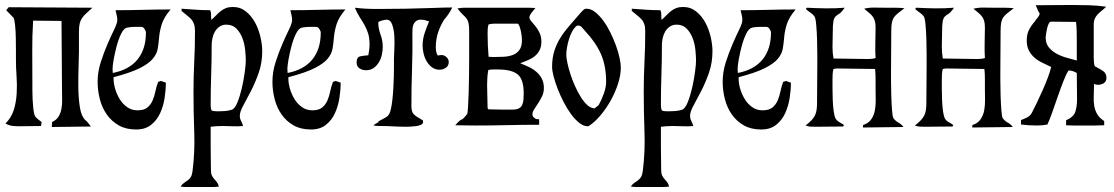

<svg xmlns="http://www.w3.org/2000/svg" viewBox="-20 -506 4475 771"><path d="M351 -475Q336 -461 326 -452Q316 -443 309.5 -433.5Q303 -424 300 -411.5Q297 -399 297 -378V-298Q297 -277 295.5 -237Q294 -197 294.5 -155Q295 -113 300.5 -77Q306 -41 320 -27H319Q327 -21 333 -13.5Q339 -6 345 2Q306 2 266.5 3Q227 4 188 4L189 -16Q207 -24 215.5 -38.5Q224 -53 227 -70.5Q230 -88 229.5 -107Q229 -126 229 -143Q229 -213 228 -282.5Q227 -352 227 -422L114 -423V-424L113 -423Q109 -360 109.5 -298Q110 -236 110 -173Q110 -162 110 -143.5Q110 -125 111 -105Q112 -85 114 -67.5Q116 -50 120 -42H119Q123 -35 131.5 -28Q140 -21 147 -16L145 0L59 1Q42 1 29.5 -0.5Q17 -2 2 -10Q26 -34 35.5 -65Q45 -96 47 -130.5Q49 -165 46.5 -200Q44 -235 44 -267Q44 -276 44 -301Q44 -326 43.5 -354Q43 -382 40.5 -405.5Q38 -429 34 -435Q27 -443 19.5 -450Q12 -457 5 -465L15 -477Z M444 -465Q500 -465 554.5 -466.5Q609 -468 665 -468Q638 -436 629.5 -408.5Q621 -381 619 -356.5Q617 -332 613.5 -311Q610 -290 594 -270.5Q578 -251 541.5 -232.5Q505 -214 436 -196V-191Q436 -171 442.5 -149Q449 -127 461 -107.5Q473 -88 491 -75.5Q509 -63 532 -63Q558 -63 571.5 -74Q585 -85 592.5 -102Q600 -119 604 -139Q608 -159 615 -177L626 -181L646 -174Q646 -145 641 -112.5Q636 -80 623 -51.5Q610 -23 586.5 -4.5Q563 14 527 14Q486 14 457 -2.5Q428 -19 409 -46Q390 -73 381 -107.5Q372 -142 372 -178Q372 -217 384.5 -256Q397 -295 411.5 -328.5Q426 -362 438.5 -387.5Q451 -413 451 -425Q451 -436 448.5 -445.5Q446 -455 444 -465ZM432 -229 433 -213Q499 -226 532.5 -267.5Q566 -309 566 -375Q566 -381 560.5 -389.5Q555 -398 548 -398Q534 -398 519 -398Q504 -398 490 -395Q477 -392 466.5 -370.5Q456 -349 448.5 -321Q441 -293 436.5 -267Q432 -241 432 -229Z M915 -478Q945 -478 967.5 -460Q990 -442 1004.5 -415Q1019 -388 1026 -357Q1033 -326 1033 -301Q1033 -254 1019 -214Q1005 -174 988 -141Q971 -108 957 -82.5Q943 -57 943 -41Q943 -30 948 -20.5Q953 -11 956 0Q936 2 915 1Q894 0 874 0Q850 0 826 3V84L827 176Q827 191 831 199Q835 207 840.5 213Q846 219 851 225.5Q856 232 859 243Q847 245 835.5 245Q824 245 812 245H751Q740 245 728 245Q716 245 705 243Q712 233 719.5 228Q727 223 734 218Q741 213 746 205Q751 197 753 182Q763 105 760 23.5Q757 -58 757 -136Q757 -198 760 -258.5Q763 -319 763 -381Q763 -398 759 -409.5Q755 -421 747.5 -429Q740 -437 730.5 -444.5Q721 -452 709 -462V-471Q738 -469 766.5 -467Q795 -465 824 -465Q828 -456 827.5 -446Q827 -436 829 -426Q840 -436 848.5 -445Q857 -454 866.5 -461.5Q876 -469 887.5 -473.5Q899 -478 915 -478ZM826 -87Q826 -65 831 -62Q836 -59 855 -59Q869 -59 882.5 -60Q896 -61 910 -65Q923 -69 933.5 -95Q944 -121 951.5 -154Q959 -187 963 -217.5Q967 -248 967 -261Q967 -280 964.5 -305Q962 -330 953.5 -352.5Q945 -375 929.5 -391Q914 -407 889 -407Q873 -407 861.5 -399Q850 -391 843 -379Q836 -367 833 -352.5Q830 -338 830 -325Q830 -265 828 -206Q826 -147 826 -87Z M1146 -465Q1202 -465 1256.5 -466.5Q1311 -468 1367 -468Q1340 -436 1331.5 -408.5Q1323 -381 1321 -356.5Q1319 -332 1315.5 -311Q1312 -290 1296 -270.5Q1280 -251 1243.5 -232.5Q1207 -214 1138 -196V-191Q1138 -171 1144.5 -149Q1151 -127 1163 -107.5Q1175 -88 1193 -75.5Q1211 -63 1234 -63Q1260 -63 1273.5 -74Q1287 -85 1294.5 -102Q1302 -119 1306 -139Q1310 -159 1317 -177L1328 -181L1348 -174Q1348 -145 1343 -112.5Q1338 -80 1325 -51.5Q1312 -23 1288.5 -4.5Q1265 14 1229 14Q1188 14 1159 -2.5Q1130 -19 1111 -46Q1092 -73 1083 -107.5Q1074 -142 1074 -178Q1074 -217 1086.5 -256Q1099 -295 1113.5 -328.5Q1128 -362 1140.5 -387.5Q1153 -413 1153 -425Q1153 -436 1150.5 -445.5Q1148 -455 1146 -465ZM1134 -229 1135 -213Q1201 -226 1234.5 -267.5Q1268 -309 1268 -375Q1268 -381 1262.5 -389.5Q1257 -398 1250 -398Q1236 -398 1221 -398Q1206 -398 1192 -395Q1179 -392 1168.5 -370.5Q1158 -349 1150.5 -321Q1143 -293 1138.5 -267Q1134 -241 1134 -229Z M1796 -476Q1785 -452 1766 -430V-431Q1749 -405 1739.5 -376.5Q1730 -348 1730 -317Q1730 -308 1731.5 -299.5Q1733 -291 1738 -283Q1748 -285 1753 -285Q1764 -285 1773 -276.5Q1782 -268 1782 -257Q1782 -242 1770.5 -234Q1759 -226 1745 -226Q1728 -226 1715 -235.5Q1702 -245 1693.5 -259.5Q1685 -274 1681 -291Q1677 -308 1677 -323Q1677 -348 1685 -372.5Q1693 -397 1703 -420Q1695 -423 1686.5 -425Q1678 -427 1669 -427Q1658 -427 1651 -421.5Q1644 -416 1640.5 -408Q1637 -400 1636.5 -390.5Q1636 -381 1636 -372Q1637 -299 1634.5 -226.5Q1632 -154 1632 -81Q1632 -58 1640.5 -48.5Q1649 -39 1668 -29H1667L1678 -23L1679 -17Q1679 -9 1670.5 -5Q1662 -1 1650.5 0.5Q1639 2 1628 2.5Q1617 3 1613 3Q1587 3 1560.5 1.5Q1534 0 1508 0Q1507 0 1502.5 0Q1498 0 1493 -0.5Q1488 -1 1484 -1.5Q1480 -2 1480 -3Q1486 -8 1492 -11Q1498 -14 1505 -17L1494 -14Q1504 -22 1518 -28.5Q1532 -35 1540 -43H1539Q1545 -49 1549 -65.5Q1553 -82 1555.5 -104Q1558 -126 1559.5 -151.5Q1561 -177 1561.5 -200Q1562 -223 1562 -242Q1562 -261 1562 -270Q1562 -282 1563.5 -308.5Q1565 -335 1563.5 -361Q1562 -387 1555 -407Q1548 -427 1532 -427Q1530 -427 1524.5 -426Q1519 -425 1513.5 -423.5Q1508 -422 1503.5 -420Q1499 -418 1499 -415Q1499 -392 1508 -367.5Q1517 -343 1517 -318Q1517 -303 1513.5 -286.5Q1510 -270 1501.5 -256Q1493 -242 1480.5 -233Q1468 -224 1450 -224Q1435 -224 1423.5 -231.5Q1412 -239 1412 -256Q1412 -277 1427.5 -280Q1443 -283 1459 -284Q1461 -295 1462.5 -305.5Q1464 -316 1464 -327Q1464 -353 1458.5 -371Q1453 -389 1444 -405Q1435 -421 1424.5 -437Q1414 -453 1405 -475Q1442 -470 1497 -470Q1552 -470 1609 -471Q1666 -472 1716.5 -474Q1767 -476 1796 -476Z M1842 -475H2100L2130 -474Q2125 -468 2115.5 -456Q2106 -444 2106 -436Q2106 -429 2113.5 -420.5Q2121 -412 2130 -401Q2139 -390 2146.5 -374.5Q2154 -359 2154 -339Q2154 -319 2147 -305Q2140 -291 2128 -281Q2116 -271 2100.5 -264.5Q2085 -258 2069 -252Q2087 -245 2104 -237Q2121 -229 2134.5 -217Q2148 -205 2156 -189.5Q2164 -174 2164 -152Q2164 -135 2157 -120Q2150 -105 2141 -91.5Q2132 -78 2125 -67Q2118 -56 2118 -47Q2118 -40 2122.5 -35.5Q2127 -31 2133 -28L2145 -27V-5Q2081 -5 2017 -3.5Q1953 -2 1889 -2L1808 -3Q1809 -4 1812.5 -8Q1816 -12 1820 -16Q1824 -20 1828 -23Q1832 -26 1834 -26Q1837 -26 1845.5 -35.5Q1854 -45 1856 -48V-47Q1858 -53 1859.5 -77Q1861 -101 1862 -133.5Q1863 -166 1863.5 -204Q1864 -242 1864 -277Q1864 -312 1864 -339.5Q1864 -367 1864 -379Q1864 -402 1861.5 -413Q1859 -424 1853.5 -431.5Q1848 -439 1839 -447Q1830 -455 1817 -472Q1823 -473 1829.5 -474Q1836 -475 1842 -475ZM1966 -411Q1954 -411 1942 -408Q1939 -399 1938.5 -389.5Q1938 -380 1938 -370Q1938 -347 1939 -324Q1940 -301 1942 -278L1962 -277Q1981 -277 2001.5 -278Q2022 -279 2038.5 -285Q2055 -291 2065.5 -305Q2076 -319 2076 -345Q2076 -349 2075 -359.5Q2074 -370 2071.5 -381.5Q2069 -393 2065.5 -402Q2062 -411 2058 -411ZM1942 -230 1941 -225 1934 -224ZM1979 -227Q1969 -227 1959.5 -227Q1950 -227 1941 -225Q1938 -210 1937 -194.5Q1936 -179 1936 -164Q1936 -141 1937 -118Q1938 -95 1938 -72L1941 -67L1988 -66H2039Q2055 -66 2064 -71Q2073 -76 2077 -85Q2081 -94 2082 -106Q2083 -118 2083 -131Q2083 -188 2058.5 -207.5Q2034 -227 1979 -227Z M2335 -471Q2353 -471 2370 -457.5Q2387 -444 2402.5 -423Q2418 -402 2431 -375.5Q2444 -349 2453.5 -323Q2463 -297 2468 -273.5Q2473 -250 2473 -235Q2473 -205 2462 -170.5Q2451 -136 2433 -103.5Q2415 -71 2391.5 -43Q2368 -15 2343 1Q2325 2 2307.5 -11.5Q2290 -25 2274 -46.5Q2258 -68 2244 -95Q2230 -122 2219.5 -149Q2209 -176 2203 -199.5Q2197 -223 2197 -238Q2197 -274 2206.5 -303Q2216 -332 2232 -357Q2248 -382 2268.5 -405Q2289 -428 2311 -454Q2316 -459 2321.5 -465Q2327 -471 2335 -471ZM2297 -403Q2286 -395 2278 -380.5Q2270 -366 2265 -349.5Q2260 -333 2257 -316Q2254 -299 2254 -286Q2254 -274 2258.5 -253Q2263 -232 2270.5 -208.5Q2278 -185 2289 -160.5Q2300 -136 2312.5 -116Q2325 -96 2339 -83.5Q2353 -71 2368 -71L2384 -84Q2395 -103 2404.5 -129.5Q2414 -156 2414 -177Q2414 -241 2393.5 -288Q2373 -335 2330 -381Q2323 -389 2316 -397Q2309 -405 2297 -403Z M2723 -478Q2753 -478 2775.5 -460Q2798 -442 2812.5 -415Q2827 -388 2834 -357Q2841 -326 2841 -301Q2841 -254 2827 -214Q2813 -174 2796 -141Q2779 -108 2765 -82.5Q2751 -57 2751 -41Q2751 -30 2756 -20.5Q2761 -11 2764 0Q2744 2 2723 1Q2702 0 2682 0Q2658 0 2634 3V84L2635 176Q2635 191 2639 199Q2643 207 2648.5 213Q2654 219 2659 225.5Q2664 232 2667 243Q2655 245 2643.5 245Q2632 245 2620 245H2559Q2548 245 2536 245Q2524 245 2513 243Q2520 233 2527.5 228Q2535 223 2542 218Q2549 213 2554 205Q2559 197 2561 182Q2571 105 2568 23.5Q2565 -58 2565 -136Q2565 -198 2568 -258.5Q2571 -319 2571 -381Q2571 -398 2567 -409.5Q2563 -421 2555.5 -429Q2548 -437 2538.5 -444.5Q2529 -452 2517 -462V-471Q2546 -469 2574.5 -467Q2603 -465 2632 -465Q2636 -456 2635.5 -446Q2635 -436 2637 -426Q2648 -436 2656.5 -445Q2665 -454 2674.5 -461.5Q2684 -469 2695.5 -473.5Q2707 -478 2723 -478ZM2634 -87Q2634 -65 2639 -62Q2644 -59 2663 -59Q2677 -59 2690.5 -60Q2704 -61 2718 -65Q2731 -69 2741.5 -95Q2752 -121 2759.5 -154Q2767 -187 2771 -217.5Q2775 -248 2775 -261Q2775 -280 2772.5 -305Q2770 -330 2761.5 -352.5Q2753 -375 2737.5 -391Q2722 -407 2697 -407Q2681 -407 2669.5 -399Q2658 -391 2651 -379Q2644 -367 2641 -352.5Q2638 -338 2638 -325Q2638 -265 2636 -206Q2634 -147 2634 -87Z M2954 -465Q3010 -465 3064.5 -466.5Q3119 -468 3175 -468Q3148 -436 3139.5 -408.5Q3131 -381 3129 -356.5Q3127 -332 3123.5 -311Q3120 -290 3104 -270.5Q3088 -251 3051.5 -232.5Q3015 -214 2946 -196V-191Q2946 -171 2952.5 -149Q2959 -127 2971 -107.5Q2983 -88 3001 -75.5Q3019 -63 3042 -63Q3068 -63 3081.5 -74Q3095 -85 3102.5 -102Q3110 -119 3114 -139Q3118 -159 3125 -177L3136 -181L3156 -174Q3156 -145 3151 -112.5Q3146 -80 3133 -51.5Q3120 -23 3096.5 -4.5Q3073 14 3037 14Q2996 14 2967 -2.5Q2938 -19 2919 -46Q2900 -73 2891 -107.5Q2882 -142 2882 -178Q2882 -217 2894.5 -256Q2907 -295 2921.5 -328.5Q2936 -362 2948.5 -387.5Q2961 -413 2961 -425Q2961 -436 2958.5 -445.5Q2956 -455 2954 -465ZM2942 -229 2943 -213Q3009 -226 3042.5 -267.5Q3076 -309 3076 -375Q3076 -381 3070.5 -389.5Q3065 -398 3058 -398Q3044 -398 3029 -398Q3014 -398 3000 -395Q2987 -392 2976.5 -370.5Q2966 -349 2958.5 -321Q2951 -293 2946.5 -267Q2942 -241 2942 -229Z M3450 -471Q3470 -476 3491.5 -475.5Q3513 -475 3533 -475Q3553 -475 3572.5 -475Q3592 -475 3612 -473Q3596 -461 3586 -453Q3576 -445 3570 -436.5Q3564 -428 3561.5 -415.5Q3559 -403 3559 -382L3558 -221Q3558 -212 3558 -183.5Q3558 -155 3559 -123Q3560 -91 3562 -64Q3564 -37 3568 -31Q3576 -20 3588 -13.5Q3600 -7 3608 4Q3567 4 3526.5 5Q3486 6 3445 6L3446 -4Q3468 -11 3479 -27.5Q3490 -44 3493.5 -64.5Q3497 -85 3496.5 -107Q3496 -129 3496 -149Q3496 -169 3496 -189Q3496 -209 3494 -229Q3456 -229 3418 -230Q3380 -231 3342 -231Q3337 -231 3327 -229Q3324 -218 3323.5 -207.5Q3323 -197 3323 -186Q3323 -174 3323 -151Q3323 -128 3324 -103.5Q3325 -79 3328 -58Q3331 -37 3336 -29Q3342 -20 3351.5 -15Q3361 -10 3369 -4L3366 2L3256 3Q3245 3 3235 2.5Q3225 2 3215 -2Q3230 -14 3239 -23.5Q3248 -33 3253 -43.5Q3258 -54 3259.5 -67Q3261 -80 3261 -99L3262 -248Q3262 -258 3262 -287Q3262 -316 3261 -348Q3260 -380 3257.5 -407.5Q3255 -435 3250 -441Q3243 -450 3233.5 -456Q3224 -462 3216 -470L3220 -475Q3258 -473 3296 -472.5Q3334 -472 3372 -475Q3358 -455 3349 -450Q3340 -445 3334.5 -439Q3329 -433 3326.5 -420Q3324 -407 3324 -372L3323 -318Q3323 -306 3324 -294Q3325 -282 3327 -271Q3362 -271 3397 -270Q3432 -269 3467 -269Q3484 -269 3496 -273Q3494 -304 3495 -334Q3496 -364 3496 -395Q3496 -412 3493 -422Q3490 -432 3484.5 -439.5Q3479 -447 3470.5 -454Q3462 -461 3450 -471Z M3889 -471Q3909 -476 3930.5 -475.5Q3952 -475 3972 -475Q3992 -475 4011.5 -475Q4031 -475 4051 -473Q4035 -461 4025 -453Q4015 -445 4009 -436.5Q4003 -428 4000.5 -415.5Q3998 -403 3998 -382L3997 -221Q3997 -212 3997 -183.5Q3997 -155 3998 -123Q3999 -91 4001 -64Q4003 -37 4007 -31Q4015 -20 4027 -13.5Q4039 -7 4047 4Q4006 4 3965.5 5Q3925 6 3884 6L3885 -4Q3907 -11 3918 -27.5Q3929 -44 3932.5 -64.5Q3936 -85 3935.5 -107Q3935 -129 3935 -149Q3935 -169 3935 -189Q3935 -209 3933 -229Q3895 -229 3857 -230Q3819 -231 3781 -231Q3776 -231 3766 -229Q3763 -218 3762.5 -207.5Q3762 -197 3762 -186Q3762 -174 3762 -151Q3762 -128 3763 -103.5Q3764 -79 3767 -58Q3770 -37 3775 -29Q3781 -20 3790.5 -15Q3800 -10 3808 -4L3805 2L3695 3Q3684 3 3674 2.5Q3664 2 3654 -2Q3669 -14 3678 -23.5Q3687 -33 3692 -43.5Q3697 -54 3698.5 -67Q3700 -80 3700 -99L3701 -248Q3701 -258 3701 -287Q3701 -316 3700 -348Q3699 -380 3696.5 -407.5Q3694 -435 3689 -441Q3682 -450 3672.5 -456Q3663 -462 3655 -470L3659 -475Q3697 -473 3735 -472.5Q3773 -472 3811 -475Q3797 -455 3788 -450Q3779 -445 3773.5 -439Q3768 -433 3765.5 -420Q3763 -407 3763 -372L3762 -318Q3762 -306 3763 -294Q3764 -282 3766 -271Q3801 -271 3836 -270Q3871 -269 3906 -269Q3923 -269 3935 -273Q3933 -304 3934 -334Q3935 -364 3935 -395Q3935 -412 3932 -422Q3929 -432 3923.5 -439.5Q3918 -447 3909.5 -454Q3901 -461 3889 -471Z M4201 -419Q4195 -419 4191 -410.5Q4187 -402 4184.5 -391Q4182 -380 4180.5 -369.5Q4179 -359 4179 -355Q4179 -331 4192 -315.5Q4205 -300 4223.5 -290Q4242 -280 4264 -274Q4286 -268 4304 -263V-345Q4304 -363 4303.5 -381.5Q4303 -400 4301 -418ZM4283 -486Q4318 -486 4353 -485Q4388 -484 4422 -479Q4413 -470 4404 -463Q4395 -456 4388 -448.5Q4381 -441 4376.5 -431.5Q4372 -422 4372 -407V-310Q4372 -303 4372 -293.5Q4372 -284 4372 -274Q4372 -264 4373 -255Q4374 -246 4376 -240L4386 -235H4385Q4398 -229 4410.5 -220Q4423 -211 4423 -194Q4423 -175 4405.5 -168.5Q4388 -162 4373 -169V-159Q4373 -138 4372 -118.5Q4371 -99 4374 -81Q4377 -63 4386 -47.5Q4395 -32 4414 -20V-3L4379 -2H4290L4261 -3V-23Q4291 -36 4298 -57Q4305 -78 4305 -107L4304 -213Q4287 -223 4271 -223Q4262 -210 4251 -182Q4240 -154 4228.5 -121Q4217 -88 4206 -56.5Q4195 -25 4186 -6Q4167 -2 4144 -2Q4128 -2 4112 -3Q4096 -4 4080 -6V-24Q4092 -28 4104.5 -34.5Q4117 -41 4123 -52Q4131 -67 4143 -92Q4155 -117 4167 -144Q4179 -171 4188.5 -196.5Q4198 -222 4201 -237Q4183 -246 4165 -254.5Q4147 -263 4133.5 -275Q4120 -287 4111.5 -303.5Q4103 -320 4103 -344Q4103 -369 4112.5 -387Q4122 -405 4138 -423H4137Q4142 -429 4148 -436.5Q4154 -444 4155 -452L4149 -461L4150 -460L4139 -485Z"/></svg>

Font: Germanica
Style: Regular
Weight: 400
Designer: Peter Wiegel
Foundry: Peter Wiegel